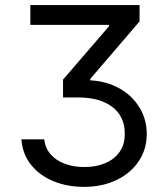

<svg xmlns="http://www.w3.org/2000/svg" viewBox="-20 -727 659 757"><path d="M312.5 -68.4Q358.4 -68.4 394.5 -83.5Q430.7 -98.6 451.7 -128.4Q472.7 -158.2 471.7 -199.2Q472.7 -239.3 453.6 -271.5Q434.6 -303.7 392.6 -323.2Q350.6 -342.8 286.1 -342.8H228.5V-413.1L410.2 -624V-628.9H99.6V-707H530.3V-642.6L335.9 -416V-410.2Q398.4 -407.2 449.2 -379.4Q500 -351.6 529.3 -304.2Q558.6 -256.8 558.6 -199.2Q558.6 -138.7 526.9 -91.3Q495.1 -43.9 439 -17.1Q382.8 9.8 310.5 9.8Q245.1 9.8 190.4 -12.7Q135.7 -35.2 102.1 -77.6Q68.4 -120.1 64.5 -177.7H154.3Q158.2 -143.6 179.2 -119.1Q200.2 -94.7 234.9 -81.5Q269.5 -68.4 312.5 -68.4Z"/></svg>

Font: Pretendard JP Variable
Style: Regular
Weight: 400
Designer: Base glyphs from Inter by Rasmus Andersson; Hangul glyphs from Noto Sans CJK(Source Han Sans) by Jang Soo-young and Kang
Foundry: Kil Hyung-jin
Version: Version 1.307;Glyphs 3.2 (3192)